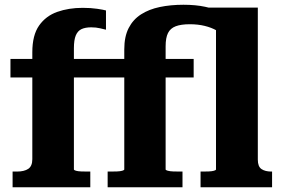

<svg xmlns="http://www.w3.org/2000/svg" viewBox="-20 -788 1187 808"><path d="M24 -540H447V-462H24ZM291 -75Q291 -72 299.5 -69.5Q308 -67 322 -66.5Q336 -66 351 -66H360V0H33V-66H51Q82 -66 99 -77.5Q116 -89 116 -118V-568Q116 -640 144.5 -680.5Q173 -721 221 -738Q269 -755 328 -755Q362 -755 389 -751Q416 -747 426 -744V-663Q418 -665 401 -669Q384 -673 364 -673Q339 -673 323 -665.5Q307 -658 299 -639Q291 -620 291 -585ZM411 -540H795V-462H411ZM824 0V-66H832Q845 -66 858.5 -66.5Q872 -67 880.5 -69.5Q889 -72 889 -75V-701L802 -756H1065V-116Q1065 -87 1080.5 -76.5Q1096 -66 1122 -66H1125V0ZM748 0H433V-66H443Q458 -66 472 -66.5Q486 -67 494.5 -69.5Q503 -72 503 -75V-580Q503 -634 521.5 -670Q540 -706 573.5 -727.5Q607 -749 652.5 -758.5Q698 -768 752 -768Q803 -768 843 -759.5Q883 -751 912 -737.5Q941 -724 960 -708L928 -628Q914 -647 892 -659.5Q870 -672 841.5 -679Q813 -686 779 -686Q742 -686 719.5 -677.5Q697 -669 687 -649Q677 -629 677 -593V-75Q677 -72 686 -69.5Q695 -67 709 -66.5Q723 -66 738 -66H748Z"/></svg>

Font: Roboto Serif
Style: Bold
Weight: 700
Designer: Greg Gazdowicz
Foundry: Commercial Type
Version: Version 1.008